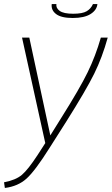

<svg xmlns="http://www.w3.org/2000/svg" viewBox="-57 -706 553 950"><path d="M199 -686H222Q219 -666 238.5 -652Q258 -638 305 -638Q351 -638 372 -650.5Q393 -663 403 -686H425Q422 -656 391 -636.5Q360 -617 303 -617Q246 -617 220.5 -636.5Q195 -656 199 -686ZM-37 196Q21 185 51.5 159Q82 133 129 61L167 2L52 -520H88L192 -36L245 -121Q337 -267 376.5 -348Q416 -429 442 -520H476Q449 -422 409 -341Q369 -260 270 -103L188 26Q117 139 74.5 177.5Q32 216 -33 224Z"/></svg>

Font: Raleway-v4020 ExtraLight
Style: Italic
Weight: 275
Italic angle: -12°
Designer: Matt McInerney, Pablo Impallari, Rodrigo Fuenzalida
Foundry: Matt McInerney, Pablo Impallari, Rodrigo Fuenzalida
Version: Version 4.020;PS 004.020;hotconv 1.0.88;makeotf.lib2.5.64775